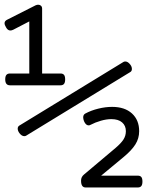

<svg xmlns="http://www.w3.org/2000/svg" viewBox="-22 -701 642 826"><path d="M238.3 -334H21Q0.5 -334 0.5 -359.4Q0.5 -373 5.6 -378.9Q10.7 -384.8 21 -384.8H104V-608.9L35.2 -573.2Q28.3 -569.8 22.5 -569.8Q11.2 -569.8 3.9 -583.5Q-2.4 -593.8 -2.4 -601.1Q-2.4 -610.8 8.8 -616.2L131.3 -678.2Q137.2 -680.7 142.1 -680.7Q149.4 -680.7 154.3 -676.3Q159.2 -671.9 159.2 -663.6V-384.8H238.3Q248.5 -384.8 253.4 -378.9Q258.3 -373 258.3 -359.4Q258.3 -346.2 253.4 -340.1Q248.5 -334 238.3 -334ZM545.4 -404.3Q545.4 -395 538.6 -391.1L90.3 -117.2Q86.9 -115.2 82.5 -115.2Q71.3 -115.2 61 -128.9Q54.2 -138.7 54.2 -147.5Q54.2 -156.2 61 -160.6L509.3 -434.6Q512.7 -436.5 517.1 -436.5Q528.3 -436.5 538.6 -422.9Q545.4 -414.1 545.4 -404.3ZM590.8 80.1Q590.8 93.3 585.9 99.4Q581.1 105.5 570.8 105.5H346.2Q326.7 105.5 326.7 76.2Q326.7 60.1 339.4 49.8L475.1 -64.5Q498 -84 508.8 -100.3Q519.5 -116.7 519.5 -136.7Q519.5 -160.2 503.4 -174.3Q487.3 -188.5 457 -188.5Q436 -188.5 412.1 -181.6Q388.2 -174.8 366.7 -163.6Q363.3 -161.6 359.4 -161.6Q347.2 -161.6 339.4 -179.7Q335.9 -189 335.9 -195.8Q335.9 -207.5 344.7 -212.4Q370.1 -226.1 400.9 -233.6Q431.6 -241.2 460.4 -241.2Q514.6 -241.2 545.7 -212.9Q576.7 -184.6 576.7 -136.7Q576.7 -105.5 560.5 -79.8Q544.4 -54.2 510.3 -25.9L413.1 54.7H570.8Q581.1 54.7 585.9 60.5Q590.8 66.4 590.8 80.1Z"/></svg>

Font: Courier Prime Sans
Style: Regular
Weight: 400
Designer: Alan Dague-Greene
Foundry: Quote-Unquote Apps
Version: Version 3.020